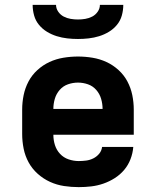

<svg xmlns="http://www.w3.org/2000/svg" viewBox="-20 -760 640 788"><path d="M303 8Q273 8 243 3.5Q213 -1 185.5 -13.5Q158 -26 135 -46.5Q112 -67 97.5 -93.5Q83 -120 77 -150Q71 -180 71 -210V-310Q71 -340 77 -369.5Q83 -399 97 -425.5Q111 -452 133.5 -472.5Q156 -493 183 -505.5Q210 -518 240 -523Q270 -528 300 -528Q330 -528 360 -523Q390 -518 417 -505.5Q444 -493 466.5 -472.5Q489 -452 503 -425.5Q517 -399 523 -369.5Q529 -340 529 -310V-207H199Q199 -185 205.5 -164.5Q212 -144 226.5 -128.5Q241 -113 261.5 -106Q282 -99 303 -99Q318 -99 333.5 -101Q349 -103 363 -110Q377 -117 387 -129Q397 -141 399 -157H527Q525 -131 515.5 -106.5Q506 -82 489.5 -62.5Q473 -43 451 -29Q429 -15 404.5 -6.5Q380 2 354.5 5Q329 8 303 8ZM199 -313H401Q401 -334 395 -354.5Q389 -375 375 -391Q361 -407 341 -414Q321 -421 300 -421Q279 -421 259 -414Q239 -407 225 -391Q211 -375 205 -354.5Q199 -334 199 -313ZM300 -600Q278 -600 256 -602.5Q234 -605 213 -611.5Q192 -618 173 -629.5Q154 -641 140 -658Q126 -675 120 -696.5Q114 -718 114 -740H210Q210 -725 219 -712Q228 -699 241.5 -692Q255 -685 270 -682.5Q285 -680 300 -680Q315 -680 330 -682.5Q345 -685 358.5 -692Q372 -699 381 -712Q390 -725 390 -740H486Q486 -718 480 -696.5Q474 -675 460 -658Q446 -641 427 -629.5Q408 -618 387 -611.5Q366 -605 344 -602.5Q322 -600 300 -600Z"/></svg>

Font: Iosevka SS04 XBd Ex
Style: Regular
Weight: 800
Width: 7
Monospace: yes
Designer: Belleve Invis
Foundry: Belleve Invis
Version: Version 19.0.0; ttfautohint (v1.8.4)